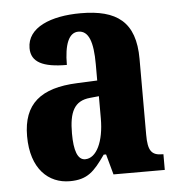

<svg xmlns="http://www.w3.org/2000/svg" viewBox="-45 -592 599 645"><g transform="rotate(-5 254.5 -269.5)"><path d="M165 10C225 10 248 -15 286 -69H294L313 0H486V-53H483C446 -53 434 -69 434 -123V-379C434 -504 372 -549 250 -549C150 -549 69 -517 69 -447C69 -400 108 -380 189 -380C189 -449 205 -488 237 -488C272 -488 286 -449 286 -374V-319L218 -316C95 -311 35 -262 35 -153C35 -42 94 10 165 10ZM223 -59C197 -59 186 -92 186 -149C186 -221 203 -258 257 -263L287 -266V-191C287 -113 261 -59 223 -59Z"/></g></svg>

Font: Noto Serif Armenian ExtraCondensed ExtraBold
Style: Regular
Weight: 800
Width: 2
Designer: Monotype Design Team
Foundry: Monotype Imaging Inc.
Version: Version 2.008